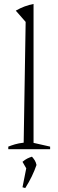

<svg xmlns="http://www.w3.org/2000/svg" viewBox="-20 -756 295 973"><path d="M22 0V-13Q37 -19 55.5 -24.5Q74 -30 100 -33L110 -645L60 -702Q103 -727 150 -736V-32L234 -13V0ZM94 193 113 97 94 64Q107 53 118 47.5Q129 42 142 38Q150 47 156 56.5Q162 66 165 80Q155 109 141 138Q127 167 108 197Z"/></svg>

Font: Piazzolla ExtraLight
Style: Regular
Weight: 200
Designer: Juan Pablo del Peral
Foundry: Huerta Tipografica
Version: Version 1.330